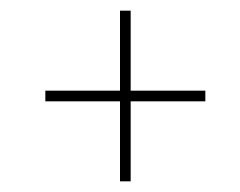

<svg xmlns="http://www.w3.org/2000/svg" viewBox="-20 -535 450 360"><path d="M365 -365V-345H225V-195H205V-345H65V-365H205V-515H225V-365Z"/></svg>

Font: Raleway-v4020 Thin
Style: Italic
Weight: 250
Italic angle: -12°
Designer: Matt McInerney, Pablo Impallari, Rodrigo Fuenzalida
Foundry: Matt McInerney, Pablo Impallari, Rodrigo Fuenzalida
Version: Version 4.020;PS 004.020;hotconv 1.0.88;makeotf.lib2.5.64775